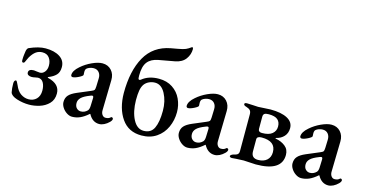

<svg xmlns="http://www.w3.org/2000/svg" viewBox="-74 -1044 2687 1400"><g transform="rotate(15 1269.5 -344.0)"><path d="M47 -44Q41 -72 41 -110Q41 -122 45 -129Q49 -136 56 -136Q62 -136 75 -106Q92 -64 119.5 -45.5Q147 -27 178 -27Q214 -27 237 -50Q260 -73 260 -114Q260 -149 246.5 -173Q233 -197 205 -197Q199 -197 184.5 -193.5Q170 -190 158 -190Q144 -190 133.5 -196Q123 -202 123 -215Q123 -241 163 -241Q169 -241 183 -238.5Q197 -236 208 -236Q229 -236 244 -254.5Q259 -273 259 -302Q259 -337 241.5 -360.5Q224 -384 190 -384Q162 -384 141 -369Q120 -354 101 -322Q98 -318 91 -301Q86 -288 82 -281.5Q78 -275 72 -275Q65 -275 63 -279.5Q61 -284 61 -293Q61 -316 63.5 -332.5Q66 -349 67 -358Q68 -367 72 -375.5Q76 -384 82 -387Q152 -418 204 -418Q271 -418 312 -391.5Q353 -365 353 -316Q353 -277 332.5 -256Q312 -235 278 -222Q273 -220 273 -217.5Q273 -215 278 -214Q368 -192 368 -120Q368 -73 339.5 -44Q311 -15 270.5 -2.5Q230 10 192 10Q144 10 99 -4.5Q54 -19 47 -44Z M430 -74Q430 -106 448 -126Q466 -146 506 -163L603 -204Q623 -212 627 -218Q631 -224 632 -245L634 -306Q635 -334 620.5 -351.5Q606 -369 580 -369Q566 -369 551.5 -364Q537 -359 528 -351Q520 -343 520 -325L521 -303Q521 -295 492.5 -280.5Q464 -266 447 -266Q441 -266 437.5 -270Q434 -274 434 -279Q434 -312 476 -348Q511 -379 556 -399.5Q601 -420 633 -420Q675 -420 701 -391.5Q727 -363 726 -318L721 -92Q720 -70 730 -56Q740 -42 755 -42Q779 -42 791 -54Q795 -58 798 -58Q803 -58 806.5 -54.5Q810 -51 810 -47Q810 -36 796 -22Q779 -5 759.5 4.5Q740 14 722 14Q671 14 642 -40H639Q606 -11 577 1.5Q548 14 517 14Q497 14 476.5 0.5Q456 -13 443 -33.5Q430 -54 430 -74ZM618 -61Q628 -71 629 -97L631 -154V-159Q631 -173 622 -173Q616 -173 605 -168Q561 -151 542.5 -133Q524 -115 524 -92Q524 -67 537.5 -53.5Q551 -40 569 -40Q597 -40 618 -61Z M838 -251Q838 -419 897.5 -525Q957 -631 1084 -655L1134 -664Q1175 -671 1193 -679Q1211 -687 1231 -702Q1232 -703 1235 -703Q1238 -703 1240 -699Q1242 -695 1242 -691Q1242 -649 1217 -615Q1192 -581 1140 -571L1019 -549Q965 -539 939 -506Q913 -473 913 -405L914 -382Q916 -373 923 -373Q928 -373 933 -377Q983 -418 1060 -418Q1120 -418 1163 -389.5Q1206 -361 1227.5 -314.5Q1249 -268 1249 -216Q1249 -155 1225 -102Q1201 -49 1154 -17Q1107 15 1041 15Q943 15 891 -60Q839 -135 838 -251ZM1147 -199Q1147 -272 1117.5 -327.5Q1088 -383 1040 -383Q1016 -383 994.5 -373Q973 -363 960 -345Q947 -326 942 -297.5Q937 -269 937 -224Q938 -137 968 -79.5Q998 -22 1048 -22Q1103 -22 1125 -68Q1147 -114 1147 -199Z M1301 -74Q1301 -106 1319 -126Q1337 -146 1377 -163L1474 -204Q1494 -212 1498 -218Q1502 -224 1503 -245L1505 -306Q1506 -334 1491.5 -351.5Q1477 -369 1451 -369Q1437 -369 1422.5 -364Q1408 -359 1399 -351Q1391 -343 1391 -325L1392 -303Q1392 -295 1363.5 -280.5Q1335 -266 1318 -266Q1312 -266 1308.5 -270Q1305 -274 1305 -279Q1305 -312 1347 -348Q1382 -379 1427 -399.5Q1472 -420 1504 -420Q1546 -420 1572 -391.5Q1598 -363 1597 -318L1592 -92Q1591 -70 1601 -56Q1611 -42 1626 -42Q1650 -42 1662 -54Q1666 -58 1669 -58Q1674 -58 1677.5 -54.5Q1681 -51 1681 -47Q1681 -36 1667 -22Q1650 -5 1630.5 4.5Q1611 14 1593 14Q1542 14 1513 -40H1510Q1477 -11 1448 1.5Q1419 14 1388 14Q1368 14 1347.5 0.5Q1327 -13 1314 -33.5Q1301 -54 1301 -74ZM1489 -61Q1499 -71 1500 -97L1502 -154V-159Q1502 -173 1493 -173Q1487 -173 1476 -168Q1432 -151 1413.5 -133Q1395 -115 1395 -92Q1395 -67 1408.5 -53.5Q1422 -40 1440 -40Q1468 -40 1489 -61Z M2097 -120Q2097 3 1902 3Q1893 3 1865 1Q1814 -2 1810 -2Q1780 -1 1754 0.5Q1728 2 1722 3Q1715 3 1709.5 0.5Q1704 -2 1704 -7Q1704 -16 1724 -24Q1728 -25 1741 -28.5Q1754 -32 1760 -39.5Q1766 -47 1766 -60V-338Q1766 -359 1756.5 -369Q1747 -379 1727 -385Q1707 -390 1707 -401Q1707 -411 1727 -411Q1750 -411 1774 -409Q1794 -407 1810 -407Q1822 -407 1846 -409Q1891 -412 1903 -412Q1985 -412 2030.5 -387.5Q2076 -363 2076 -317Q2076 -279 2053.5 -254.5Q2031 -230 1996 -222Q1987 -219 1996 -216Q2037 -209 2067 -185.5Q2097 -162 2097 -120ZM1858 -254Q1858 -230 1886 -230Q1938 -230 1963 -251Q1988 -272 1988 -305Q1988 -339 1967.5 -357Q1947 -375 1900 -375Q1876 -375 1867 -368Q1858 -361 1858 -345ZM2000 -115Q2000 -198 1894 -198Q1858 -198 1858 -175V-84Q1858 -33 1909 -33Q1951 -33 1975.5 -55Q2000 -77 2000 -115ZM1724 3H1722Z M2159 -74Q2159 -106 2177 -126Q2195 -146 2235 -163L2332 -204Q2352 -212 2356 -218Q2360 -224 2361 -245L2363 -306Q2364 -334 2349.5 -351.5Q2335 -369 2309 -369Q2295 -369 2280.5 -364Q2266 -359 2257 -351Q2249 -343 2249 -325L2250 -303Q2250 -295 2221.5 -280.5Q2193 -266 2176 -266Q2170 -266 2166.5 -270Q2163 -274 2163 -279Q2163 -312 2205 -348Q2240 -379 2285 -399.5Q2330 -420 2362 -420Q2404 -420 2430 -391.5Q2456 -363 2455 -318L2450 -92Q2449 -70 2459 -56Q2469 -42 2484 -42Q2508 -42 2520 -54Q2524 -58 2527 -58Q2532 -58 2535.5 -54.5Q2539 -51 2539 -47Q2539 -36 2525 -22Q2508 -5 2488.5 4.5Q2469 14 2451 14Q2400 14 2371 -40H2368Q2335 -11 2306 1.5Q2277 14 2246 14Q2226 14 2205.5 0.5Q2185 -13 2172 -33.5Q2159 -54 2159 -74ZM2347 -61Q2357 -71 2358 -97L2360 -154V-159Q2360 -173 2351 -173Q2345 -173 2334 -168Q2290 -151 2271.5 -133Q2253 -115 2253 -92Q2253 -67 2266.5 -53.5Q2280 -40 2298 -40Q2326 -40 2347 -61Z"/></g></svg>

Font: EB Garamond Medium
Style: Regular
Weight: 500
Designer: Georg Duffner and Octavio Pardo
Foundry: Georg Duffner
Version: Version 1.000